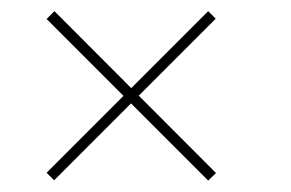

<svg xmlns="http://www.w3.org/2000/svg" viewBox="-20 -557 522 344"><path d="M77 -234 63.5 -247.5 353 -537 366.5 -523.5ZM353 -233.5 63.5 -523 77.5 -537 367 -247Z"/></svg>

Font: Bodoni Moda Black
Style: Italic
Weight: 900
Italic angle: -13°
Version: Version 2.005